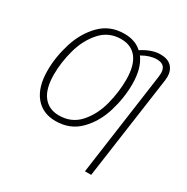

<svg xmlns="http://www.w3.org/2000/svg" viewBox="-196 -865 1199 1229"><g transform="rotate(30 404.0 -250.0)"><path d="M751 -592Q751 -583 749 -565L642 195H596L702 -565Q704 -585 704 -592Q704 -656 638 -656Q587 -656 530 -623Q580 -556 580 -440Q580 -337 548.5 -233.5Q517 -130 447.5 -59.5Q378 11 271 11Q175 11 120.5 -56Q66 -123 66 -245Q66 -345 98.5 -449Q131 -553 200.5 -623.5Q270 -694 376 -694Q457 -694 506 -648Q578 -695 642 -695Q696 -695 723.5 -667Q751 -639 751 -592ZM532 -443Q532 -548 491.5 -601Q451 -654 375 -654Q284 -654 225 -588Q166 -522 140 -427.5Q114 -333 114 -243Q114 -138 155.5 -84.5Q197 -31 272 -31Q366 -31 424.5 -97.5Q483 -164 507.5 -258.5Q532 -353 532 -443Z"/></g></svg>

Font: Fira Sans Condensed ExtraLight
Style: Italic
Weight: 275
Width: 3
Italic angle: -8°
Designer: Carrois Corporate & Edenspiekermann AG
Foundry: Carrois Corporate GbR & Edenspiekermann AG
Version: Version 4.203